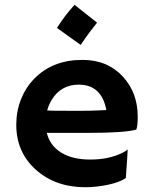

<svg xmlns="http://www.w3.org/2000/svg" viewBox="-20 -768 624 795"><path d="M47.4 -251Q47.4 -308.1 66.9 -356.9Q86.4 -405.8 122.1 -442.4Q198.2 -520 321.3 -520Q425.3 -520 488.3 -451.2Q550.3 -384.8 550.3 -284.2Q550.3 -245.6 544.4 -231.4Q495.6 -217.8 345.7 -217.8H173.8Q186.5 -165.5 232.9 -136.5Q279.3 -107.4 353.5 -107.4Q431.2 -107.4 486.8 -135.3Q501.5 -142.6 508.8 -148.9Q507.8 -128.4 506.3 -106.9L501 -30.8Q463.9 -5.4 380.9 4.4Q356.4 7.3 334 7.3Q210 7.3 128.9 -64.9Q47.4 -137.7 47.4 -251ZM420.4 -312.5Q400.4 -417.5 306.2 -417.5Q231.9 -417.5 193.4 -353.5Q181.6 -334 175.3 -310.5Q187 -310.1 204.1 -309.6H240.2Q258.3 -309.1 274.9 -309.1H302.7Q327.6 -309.1 351.6 -309.6L391.6 -311Q407.7 -311.5 420.4 -312.5ZM215.8 -652.3Q247.6 -703.1 288.6 -748L381.8 -674.3Q357.4 -643.1 348.6 -631.3L331.5 -607.4Q323.2 -596.2 314 -582Z"/></svg>

Font: Hammersmith One
Style: Regular
Weight: 400
Designer: Nicole Fally
Foundry: Nicole Fally
Version: Version 1.003